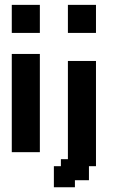

<svg xmlns="http://www.w3.org/2000/svg" viewBox="-20 -638 481 805"><path d="M58.8 -411.8H88.2V-382.4H58.8ZM58.8 -382.4H88.2V-352.9H58.8ZM58.8 -352.9H88.2V-323.5H58.8ZM58.8 -323.5H88.2V-294.1H58.8ZM58.8 -294.1H88.2V-264.7H58.8ZM29.4 -294.1H58.8V-264.7H29.4ZM29.4 -323.5H58.8V-294.1H29.4ZM29.4 -352.9H58.8V-323.5H29.4ZM29.4 -382.4H58.8V-352.9H29.4ZM29.4 -411.8H58.8V-382.4H29.4ZM29.4 -117.6H58.8V-88.2H29.4ZM29.4 -147.1H58.8V-117.6H29.4ZM29.4 -176.5H58.8V-147.1H29.4ZM29.4 -205.9H58.8V-176.5H29.4ZM58.8 -235.3H88.2V-205.9H58.8ZM58.8 -264.7H88.2V-235.3H58.8ZM29.4 -264.7H58.8V-235.3H29.4ZM29.4 -235.3H58.8V-205.9H29.4ZM29.4 -88.2H58.8V-58.8H29.4ZM29.4 -58.8H58.8V-29.4H29.4ZM29.4 -29.4H58.8V0H29.4ZM117.6 -411.8H147.1V-382.4H117.6ZM117.6 -382.4H147.1V-352.9H117.6ZM117.6 -352.9H147.1V-323.5H117.6ZM117.6 -323.5H147.1V-294.1H117.6ZM117.6 -294.1H147.1V-264.7H117.6ZM117.6 -264.7H147.1V-235.3H117.6ZM117.6 -235.3H147.1V-205.9H117.6ZM117.6 -205.9H147.1V-176.5H117.6ZM117.6 -176.5H147.1V-147.1H117.6ZM117.6 -147.1H147.1V-117.6H117.6ZM117.6 -117.6H147.1V-88.2H117.6ZM117.6 -88.2H147.1V-58.8H117.6ZM117.6 -58.8H147.1V-29.4H117.6ZM117.6 -29.4H147.1V0H117.6ZM88.2 -29.4H117.6V0H88.2ZM58.8 -29.4H88.2V0H58.8ZM58.8 -58.8H88.2V-29.4H58.8ZM88.2 -58.8H117.6V-29.4H88.2ZM88.2 -88.2H117.6V-58.8H88.2ZM58.8 -117.6H88.2V-88.2H58.8ZM58.8 -147.1H88.2V-117.6H58.8ZM58.8 -176.5H88.2V-147.1H58.8ZM88.2 -176.5H117.6V-147.1H88.2ZM88.2 -147.1H117.6V-117.6H88.2ZM88.2 -117.6H117.6V-88.2H88.2ZM58.8 -88.2H88.2V-58.8H58.8ZM88.2 -205.9H117.6V-176.5H88.2ZM88.2 -235.3H117.6V-205.9H88.2ZM88.2 -264.7H117.6V-235.3H88.2ZM58.8 -205.9H88.2V-176.5H58.8ZM88.2 -294.1H117.6V-264.7H88.2ZM88.2 -323.5H117.6V-294.1H88.2ZM88.2 -352.9H117.6V-323.5H88.2ZM88.2 -382.4H117.6V-352.9H88.2ZM88.2 -411.8H117.6V-382.4H88.2ZM117.6 -588.2H147.1V-558.8H117.6ZM88.2 -558.8H117.6V-529.4H88.2ZM88.2 -617.6H117.6V-588.2H88.2ZM58.8 -588.2H88.2V-558.8H58.8ZM88.2 -588.2H117.6V-558.8H88.2ZM58.8 -617.6H88.2V-588.2H58.8ZM58.8 -558.8H88.2V-529.4H58.8ZM117.6 -558.8H147.1V-529.4H117.6ZM29.4 -588.2H58.8V-558.8H29.4ZM29.4 -558.8H58.8V-529.4H29.4ZM58.8 -529.4H88.2V-500H58.8ZM88.2 -529.4H117.6V-500H88.2ZM29.4 -617.6H58.8V-588.2H29.4ZM117.6 -617.6H147.1V-588.2H117.6ZM117.6 -529.4H147.1V-500H117.6ZM29.4 -529.4H58.8V-500H29.4ZM264.7 -382.4H294.1V-352.9H264.7ZM294.1 -382.4H323.5V-352.9H294.1ZM323.5 -382.4H352.9V-352.9H323.5ZM352.9 -382.4H382.4V-352.9H352.9ZM352.9 -352.9H382.4V-323.5H352.9ZM352.9 -323.5H382.4V-294.1H352.9ZM352.9 -294.1H382.4V-264.7H352.9ZM352.9 -264.7H382.4V-235.3H352.9ZM352.9 -235.3H382.4V-205.9H352.9ZM323.5 -235.3H352.9V-205.9H323.5ZM294.1 -235.3H323.5V-205.9H294.1ZM264.7 -235.3H294.1V-205.9H264.7ZM264.7 -264.7H294.1V-235.3H264.7ZM264.7 -294.1H294.1V-264.7H264.7ZM264.7 -323.5H294.1V-294.1H264.7ZM264.7 -352.9H294.1V-323.5H264.7ZM294.1 -352.9H323.5V-323.5H294.1ZM323.5 -352.9H352.9V-323.5H323.5ZM323.5 -323.5H352.9V-294.1H323.5ZM323.5 -294.1H352.9V-264.7H323.5ZM323.5 -264.7H352.9V-235.3H323.5ZM294.1 -264.7H323.5V-235.3H294.1ZM294.1 -294.1H323.5V-264.7H294.1ZM294.1 -323.5H323.5V-294.1H294.1ZM264.7 -205.9H294.1V-176.5H264.7ZM264.7 -176.5H294.1V-147.1H264.7ZM264.7 -147.1H294.1V-117.6H264.7ZM264.7 -117.6H294.1V-88.2H264.7ZM264.7 -88.2H294.1V-58.8H264.7ZM264.7 -58.8H294.1V-29.4H264.7ZM294.1 -58.8H323.5V-29.4H294.1ZM294.1 -29.4H323.5V0H294.1ZM323.5 -29.4H352.9V0H323.5ZM264.7 -29.4H294.1V0H264.7ZM352.9 -29.4H382.4V0H352.9ZM352.9 -58.8H382.4V-29.4H352.9ZM352.9 -88.2H382.4V-58.8H352.9ZM352.9 -117.6H382.4V-88.2H352.9ZM352.9 -147.1H382.4V-117.6H352.9ZM352.9 -176.5H382.4V-147.1H352.9ZM352.9 -205.9H382.4V-176.5H352.9ZM323.5 -205.9H352.9V-176.5H323.5ZM323.5 -176.5H352.9V-147.1H323.5ZM323.5 -147.1H352.9V-117.6H323.5ZM323.5 -117.6H352.9V-88.2H323.5ZM323.5 -88.2H352.9V-58.8H323.5ZM323.5 -58.8H352.9V-29.4H323.5ZM294.1 -88.2H323.5V-58.8H294.1ZM294.1 -117.6H323.5V-88.2H294.1ZM294.1 -147.1H323.5V-117.6H294.1ZM294.1 -176.5H323.5V-147.1H294.1ZM294.1 -205.9H323.5V-176.5H294.1ZM264.7 0H294.1V29.4H264.7ZM294.1 0H323.5V29.4H294.1ZM323.5 0H352.9V29.4H323.5ZM352.9 0H382.4V29.4H352.9ZM323.5 29.4H352.9V58.8H323.5ZM294.1 29.4H323.5V58.8H294.1ZM264.7 29.4H294.1V58.8H264.7ZM235.3 29.4H264.7V58.8H235.3ZM352.9 29.4H382.4V58.8H352.9ZM323.5 58.8H352.9V88.2H323.5ZM323.5 88.2H352.9V117.6H323.5ZM294.1 88.2H323.5V117.6H294.1ZM294.1 58.8H323.5V88.2H294.1ZM264.7 58.8H294.1V88.2H264.7ZM235.3 58.8H264.7V88.2H235.3ZM205.9 58.8H235.3V88.2H205.9ZM205.9 88.2H235.3V117.6H205.9ZM205.9 117.6H235.3V147.1H205.9ZM235.3 117.6H264.7V147.1H235.3ZM264.7 117.6H294.1V147.1H264.7ZM264.7 88.2H294.1V117.6H264.7ZM235.3 88.2H264.7V117.6H235.3ZM352.9 -588.2H382.4V-558.8H352.9ZM323.5 -558.8H352.9V-529.4H323.5ZM323.5 -617.6H352.9V-588.2H323.5ZM294.1 -588.2H323.5V-558.8H294.1ZM323.5 -588.2H352.9V-558.8H323.5ZM294.1 -617.6H323.5V-588.2H294.1ZM294.1 -558.8H323.5V-529.4H294.1ZM352.9 -558.8H382.4V-529.4H352.9ZM264.7 -588.2H294.1V-558.8H264.7ZM264.7 -558.8H294.1V-529.4H264.7ZM294.1 -529.4H323.5V-500H294.1ZM323.5 -529.4H352.9V-500H323.5ZM352.9 -529.4H382.4V-500H352.9ZM264.7 -529.4H294.1V-500H264.7ZM264.7 -617.6H294.1V-588.2H264.7ZM352.9 -617.6H382.4V-588.2H352.9Z"/></svg>

Font: Jersey 20
Style: Regular
Weight: 400
Designer: Sarah Cadigan-Fried
Version: Version 1.000; ttfautohint (v1.8.4.7-5d5b)